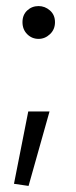

<svg xmlns="http://www.w3.org/2000/svg" viewBox="-20 -476 251 632"><path d="M107 -348Q85 -348 69.5 -363.5Q54 -379 54 -403Q54 -427 69.5 -441.5Q85 -456 107 -456Q128 -456 144.5 -441.5Q161 -427 161 -403Q161 -379 144.5 -363.5Q128 -348 107 -348ZM26 129 73 -109H143L74 136Z"/></svg>

Font: Murecho Light
Style: Regular
Weight: 300
Designer: Neil Summerour
Foundry: Positype
Version: Version 1.010; ttfautohint (v1.8.3)